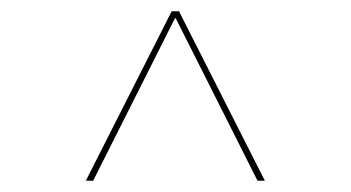

<svg xmlns="http://www.w3.org/2000/svg" viewBox="-20 -810 622 340"><path d="M449 -490H436L291 -778H290L145 -490H132L284 -790H297Z"/></svg>

Font: Hepta Slab Thin
Style: Regular
Weight: 250
Designer: Michael LaGattuta
Foundry: Michael LaGattuta
Version: Version 1.100; ttfautohint (v1.8) -l 8 -r 50 -G 200 -x 14 -D